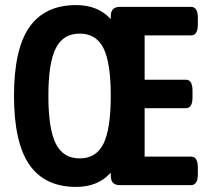

<svg xmlns="http://www.w3.org/2000/svg" viewBox="-20 -727 810 754"><path d="M279 7Q156 7 95.5 -80Q35 -167 35 -351Q35 -534 95.5 -620.5Q156 -707 279 -707Q365 -707 415 -652V-663Q415 -700 450 -700H730Q757 -700 757 -657V-631Q757 -588 730 -588H548V-414H710Q736 -414 736 -371V-345Q736 -302 710 -302H548V-112H730Q757 -112 757 -69V-43Q757 0 730 0H450Q415 0 415 -37V-49Q365 7 279 7ZM293 -105Q358 -105 386.5 -163Q415 -221 415 -351Q415 -480 386.5 -537.5Q358 -595 293 -595Q228 -595 199 -537.5Q170 -480 170 -351Q170 -221 199 -163Q228 -105 293 -105Z"/></svg>

Font: Asap Condensed SemiBold
Style: Regular
Weight: 600
Width: 3
Designer: Pablo Cosgaya
Foundry: Omnibus-Type
Version: Version 3.001; ttfautohint (v1.8.4.7-5d5b)